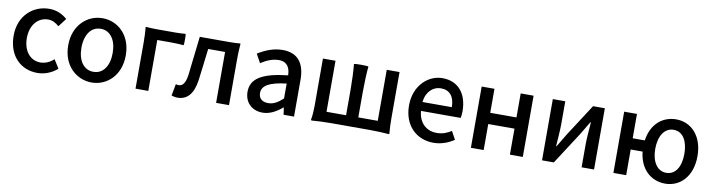

<svg xmlns="http://www.w3.org/2000/svg" viewBox="-26 -1125 6301 1701"><g transform="rotate(10 3124.5 -275.0)"><path d="M124 -62C171 -13 237 14 311 14C374 14 439 -10 490 -55L442 -132C409 -103 368 -82 322 -82C231 -82 167 -158 167 -275C167 -391 233 -469 326 -469C363 -469 394 -452 424 -426L481 -501C441 -536 390 -564 320 -564C248 -564 180 -538 130 -488C80 -439 48 -367 48 -275C48 -184 77 -111 124 -62Z M618 -62C666 -13 731 14 799 14C935 14 1057 -92 1057 -275C1057 -458 935 -564 799 -564C731 -564 666 -538 618 -488C570 -439 539 -367 539 -275C539 -184 570 -111 618 -62ZM901 -416C926 -382 939 -333 939 -275C939 -158 885 -82 799 -82C712 -82 658 -158 658 -275C658 -333 672 -382 696 -416C720 -450 756 -469 799 -469C842 -469 877 -450 901 -416Z M1193 -275V0H1308V-458H1427C1468 -458 1517 -456 1546 -453C1550 -458 1550 -551 1546 -555C1517 -553 1488 -551 1458 -551H1369H1281C1251 -551 1215 -553 1193 -555C1191 -555 1187 -555 1187 -551C1191 -517 1193 -459 1193 -413V-275Z M2034 -275V-413C2034 -459 2036 -517 2040 -551C2040 -553 2040 -555 2034 -555C2012 -553 1974 -551 1944 -551H1854H1674C1661 -435 1648 -318 1634 -203C1624 -128 1600 -97 1564 -97C1554 -97 1546 -99 1538 -101L1518 4C1535 10 1551 14 1573 14C1662 14 1714 -50 1731 -172C1744 -268 1754 -363 1766 -458H1918V0H2034Z M2619 -248V-331C2619 -478 2556 -564 2419 -564C2331 -564 2254 -528 2197 -492L2240 -414C2287 -444 2341 -470 2399 -470C2480 -470 2503 -414 2504 -351C2275 -326 2175 -265 2175 -146C2175 -49 2242 14 2337 14C2403 14 2462 -20 2512 -63H2516L2525 0H2619V-165ZM2334 -232C2368 -252 2423 -268 2504 -277V-210V-143C2459 -101 2420 -78 2372 -78C2323 -78 2286 -100 2286 -155C2286 -186 2300 -211 2334 -232Z M3471 -275V-551H3356V-92H3181V-322C3181 -399 3185 -494 3191 -551C3181 -557 3071 -557 3061 -551C3067 -494 3071 -399 3071 -322V-92H2895V-551H2782V-275C2782 -182 2786 -68 2772 0C2772 3 2772 7 2782 7C2825 3 2896 0 2954 0H3126H3299C3357 0 3428 3 3471 7C3473 7 3477 7 3477 0C3473 -34 3471 -90 3471 -137V-275Z M3985 -245H4075C4078 -259 4081 -281 4081 -304C4081 -459 4002 -564 3856 -564C3728 -564 3605 -454 3605 -275C3605 -93 3723 14 3874 14C3945 14 4009 -11 4059 -45L4019 -118C3979 -92 3937 -77 3888 -77C3793 -77 3727 -140 3718 -245H3896ZM3783 -325H3717C3728 -421 3789 -473 3858 -473C3938 -473 3981 -419 3981 -325H3849Z M4677 -275V-551H4561V-335H4325V-551H4210V0H4325V-234H4443H4561V0H4677Z M5318 -275V-551H5212L5025 -262C5006 -229 4975 -178 4955 -145H4951C4955 -215 4962 -288 4962 -345V-551H4850V0H4956L5143 -289C5163 -321 5193 -372 5213 -406H5218C5213 -335 5206 -262 5206 -205V0H5262H5318Z M6048 -416C6070 -382 6082 -333 6082 -275C6082 -158 6034 -82 5952 -82C5872 -82 5820 -158 5820 -275C5820 -333 5833 -382 5856 -416C5879 -450 5912 -469 5952 -469C5993 -469 6026 -450 6048 -416ZM5492 -275V0H5607V-231H5714C5730 -77 5829 14 5959 14C6093 14 6200 -92 6200 -275C6200 -458 6093 -564 5959 -564C5833 -564 5736 -478 5716 -332H5607V-551H5549H5492Z"/></g></svg>

Font: GenSekiGothic2 TW M
Style: Regular
Weight: 500
Version: Version 2.100;PS 2.1;hotconv 16.6.51;makeotf.lib2.5.65220 DE